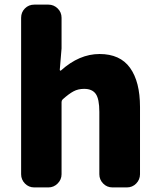

<svg xmlns="http://www.w3.org/2000/svg" viewBox="-20 -819 697 839"><path d="M129.9 0Q105.5 0 88.9 -17.1Q72.3 -34.2 72.3 -57.6V-741.2Q72.3 -765.6 88.9 -782.2Q105.5 -798.8 129.9 -798.8H191.4Q214.8 -798.8 231.9 -782.2Q249 -765.6 249 -741.2V-607.4L241.2 -513.7Q241.2 -511.7 243.2 -510.7Q245.1 -509.8 246.1 -510.7Q326.2 -583 415 -583Q504.9 -583 548.3 -522.5Q591.8 -461.9 591.8 -351.6V-57.6Q591.8 -34.2 575.2 -17.1Q558.6 0 534.2 0H471.7Q447.3 0 430.7 -17.1Q414.1 -34.2 414.1 -57.6V-330.1Q414.1 -386.7 398.4 -408.7Q382.8 -430.7 347.7 -430.7Q321.3 -430.7 301.3 -419.9Q281.2 -409.2 253.9 -384.8Q249 -379.9 249 -373V-57.6Q249 -34.2 231.9 -17.1Q214.8 0 191.4 0Z"/></svg>

Font: Gen Jyuu Gothic Heavy
Style: Bold
Weight: 900
Designer: [Source Han Sans]
Ryoko NISHIZUKA  (kana & ideographs); Paul D. Hunt (Latin, Greek & Cyrillic); Wenlong ZHANG  (bopomofo
Version: Version 1.002.20150607